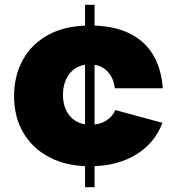

<svg xmlns="http://www.w3.org/2000/svg" viewBox="-20 -785 730 805"><path d="M336.5 -765H376.5V0H336.5ZM661 -270Q629 -184.5 549.2 -136.2Q469.5 -88 357 -88Q260 -88 188.8 -124.8Q117.5 -161.5 78.2 -227.8Q39 -294 39 -382.5Q39 -467 75.8 -534Q112.5 -601 183.5 -639.5Q254.5 -678 357.5 -678Q452.5 -678 518.2 -647.2Q584 -616.5 620.2 -557.8Q656.5 -499 662.5 -415H461.5Q458 -445 444.5 -467.5Q431 -490 408.8 -502.5Q386.5 -515 356 -515Q322 -515 296.8 -499Q271.5 -483 257.8 -454.2Q244 -425.5 244 -387Q244 -349.5 258 -321.2Q272 -293 297.8 -277.5Q323.5 -262 359.5 -262Q397 -262 424 -278.5Q451 -295 463.5 -323.5Z"/></svg>

Font: Hepta Slab ExtraBold
Style: Regular
Weight: 800
Designer: Michael LaGattuta
Foundry: Michael LaGattuta
Version: Version 1.102